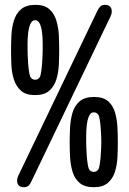

<svg xmlns="http://www.w3.org/2000/svg" viewBox="-20 -783 540 806"><path d="M81.1 2.9Q51.8 2.9 51.8 -25.4Q51.8 -35.2 56.6 -44.9L389.6 -739.3Q394.5 -749 401.4 -755.9Q408.2 -762.7 419.9 -762.7Q449.2 -762.7 449.2 -734.4Q449.2 -724.6 444.3 -714.8L111.3 -20.5Q107.4 -10.7 100.1 -3.9Q92.8 2.9 81.1 2.9ZM127 -383.8Q88.9 -383.8 68.4 -401.9Q47.9 -419.9 38.6 -448.7Q29.3 -477.5 27.8 -509.8Q26.4 -542 26.4 -570.3Q26.4 -599.6 27.8 -632.8Q29.3 -666 38.1 -695.8Q46.9 -725.6 68.4 -744.1Q89.8 -762.7 128.9 -762.7Q167 -762.7 187.5 -744.1Q208 -725.6 216.8 -695.8Q225.6 -666 227.1 -633.8Q228.5 -601.6 228.5 -573.2Q228.5 -544.9 227.1 -512.2Q225.6 -479.5 216.8 -450.2Q208 -420.9 187 -402.3Q166 -383.8 127 -383.8ZM127 -448.2Q140.6 -448.2 147.5 -460Q150.4 -465.8 152.8 -481.4Q155.3 -497.1 156.7 -516.1Q158.2 -535.2 158.7 -551.3Q159.2 -567.4 159.2 -574.2Q159.2 -583 159.2 -603Q159.2 -623 156.7 -645Q154.3 -667 147.5 -682.6Q140.6 -698.2 127 -698.2Q114.3 -698.2 107.4 -682.1Q100.6 -666 98.1 -644Q95.7 -622.1 95.7 -602.1Q95.7 -582 95.7 -574.2Q95.7 -568.4 96.2 -551.8Q96.7 -535.2 98.1 -516.1Q99.6 -497.1 102.1 -481.4Q104.5 -465.8 107.4 -460Q115.2 -448.2 127 -448.2ZM374 2.9Q335.9 2.9 314.9 -14.6Q293.9 -32.2 285.2 -60.1Q276.4 -87.9 274.4 -120.1Q272.5 -152.3 272.5 -180.7Q272.5 -210 273.9 -243.7Q275.4 -277.3 283.7 -307.6Q292 -337.9 313.5 -356.9Q335 -376 375 -376Q414.1 -376 434.6 -357.4Q455.1 -338.9 463.4 -309.1Q471.7 -279.3 473.1 -246.6Q474.6 -213.9 474.6 -185.5Q474.6 -157.2 473.1 -124.5Q471.7 -91.8 462.9 -63Q454.1 -34.2 433.1 -15.6Q412.1 2.9 374 2.9ZM374 -61.5Q386.7 -61.5 393.6 -73.2Q396.5 -79.1 398.9 -94.7Q401.4 -110.4 402.8 -129.4Q404.3 -148.4 404.8 -165Q405.3 -181.6 405.3 -187.5Q405.3 -193.4 404.8 -209.5Q404.3 -225.6 402.8 -244.6Q401.4 -263.7 398.9 -279.3Q396.5 -294.9 393.6 -299.8Q386.7 -311.5 373 -311.5Q360.4 -311.5 353.5 -295.4Q346.7 -279.3 344.2 -257.3Q341.8 -235.4 341.8 -215.3Q341.8 -195.3 341.8 -187.5Q341.8 -180.7 342.3 -164.6Q342.8 -148.4 344.2 -129.4Q345.7 -110.4 348.1 -94.7Q350.6 -79.1 353.5 -73.2Q360.4 -61.5 374 -61.5Z"/></svg>

Font: Kosugi Maru
Style: Regular
Weight: 400
Designer: MOTOYA
Version: Version 4.002